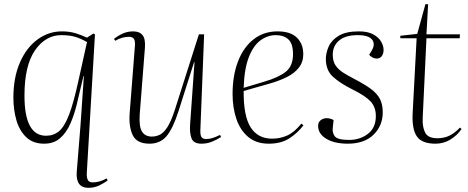

<svg xmlns="http://www.w3.org/2000/svg" viewBox="-20 -673 2239 918"><path d="M395 154Q394 176 400 187.5Q406 199 423 199Q457 199 489 180L495 189Q479 202 455 213.5Q431 225 403 225Q341 225 347 148L365 -75L381 -309H379L347 -174Q335 -124 316 -81Q297 -38 267 -12Q237 14 191 14Q138 14 105.5 -17Q73 -48 58.5 -98Q44 -148 44 -206Q44 -302 75 -373.5Q106 -445 159 -484Q212 -523 276 -523Q312 -523 341.5 -514Q371 -505 396 -493L427 -513L434 -508ZM200 -24Q236 -24 262 -45.5Q288 -67 310 -124Q332 -181 355 -287L396 -472Q362 -491 335.5 -498Q309 -505 273 -505Q198 -505 147.5 -432.5Q97 -360 97 -216Q97 -24 200 -24Z M525 -487Q542 -501 565.5 -512Q589 -523 617 -523Q647 -523 661.5 -505Q676 -487 673 -446L648 -126Q644 -68 659 -44Q674 -20 706 -20Q727 -20 745.5 -29.5Q764 -39 781.5 -67Q799 -95 817 -151L931 -509H956L938 -51Q937 -27 943.5 -17.5Q950 -8 966 -8Q978 -8 994 -12.5Q1010 -17 1032 -28L1037 -18Q1017 -5 993.5 4.5Q970 14 943 14Q906 14 896 -11Q886 -36 889 -79L910 -376H908L834 -143Q806 -56 775.5 -21Q745 14 695 14Q634 14 614.5 -27Q595 -68 600 -132L625 -453Q627 -476 620.5 -486.5Q614 -497 597 -497Q563 -497 531 -478Z M1307 -523Q1369 -523 1399.5 -493Q1430 -463 1430 -414Q1430 -376 1408.5 -349Q1387 -322 1350.5 -304Q1314 -286 1268 -273L1145 -238Q1144 -118 1178.5 -64Q1213 -10 1281 -10Q1319 -10 1353 -25Q1387 -40 1421 -82L1431 -74Q1403 -37 1363.5 -11.5Q1324 14 1265 14Q1205 14 1166.5 -18.5Q1128 -51 1110 -105Q1092 -159 1092 -223Q1092 -312 1118 -379.5Q1144 -447 1192.5 -485Q1241 -523 1307 -523ZM1381 -414Q1381 -464 1359 -484.5Q1337 -505 1298 -505Q1260 -505 1226 -480.5Q1192 -456 1170 -400.5Q1148 -345 1145 -253L1245 -283Q1313 -303 1347 -330.5Q1381 -358 1381 -414Z M1650 -4Q1701 -4 1739 -33Q1777 -62 1777 -118Q1777 -161 1752 -188Q1727 -215 1664 -246Q1606 -275 1572 -306Q1538 -337 1538 -391Q1538 -420 1551.5 -450.5Q1565 -481 1599.5 -502Q1634 -523 1696 -523Q1738 -523 1764 -509Q1790 -495 1802 -474.5Q1814 -454 1814 -434Q1814 -418 1806 -405.5Q1798 -393 1781 -393Q1770 -393 1760.5 -398.5Q1751 -404 1745 -411L1756 -429Q1776 -461 1759.5 -483Q1743 -505 1690 -505Q1632 -505 1601.5 -479.5Q1571 -454 1571 -411Q1571 -380 1584.5 -360Q1598 -340 1622 -325Q1646 -310 1677 -294Q1723 -270 1752.5 -248.5Q1782 -227 1796 -201Q1810 -175 1810 -136Q1810 -72 1766 -29Q1722 14 1643 14Q1579 14 1540 -9.5Q1501 -33 1501 -71Q1501 -89 1513.5 -98.5Q1526 -108 1542 -108Q1559 -108 1575 -99L1571 -62Q1568 -37 1581.5 -20.5Q1595 -4 1650 -4Z M1894 -502 1975 -511 2014 -653H2027L2019 -509H2179L2178 -490H2019L2001 -109Q1999 -65 2013 -38.5Q2027 -12 2071 -12Q2104 -12 2130 -25Q2156 -38 2179 -63L2187 -56Q2165 -25 2133 -5.5Q2101 14 2062 14Q1997 14 1973 -21Q1949 -56 1953 -132L1972 -490H1894Z"/></svg>

Font: Display Extralight
Style: Italic
Weight: 200
Italic angle: -2°
Designer: Latin by Veronika Burian and Jose Scaglione. Greek by Irene Vlachou. Cyrillic by Vera Evstafieva
Foundry: TypeTogether
Version: Version 3.002